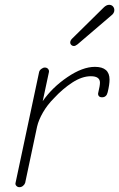

<svg xmlns="http://www.w3.org/2000/svg" viewBox="-20 -775 497 801"><path d="M435.1 -754.9Q445.3 -754.9 451.2 -748.3Q457 -741.7 457 -732.9Q457 -719.7 443.8 -710L303.2 -589.8Q294.4 -583 288.1 -583Q282.2 -583 277.6 -587.2Q272.9 -591.3 272.9 -597.2Q272.9 -606 280.8 -613.8L412.1 -743.2Q423.8 -754.9 435.1 -754.9ZM376 -496.1Q437 -496.1 437 -442.9Q437 -422.4 429.2 -390.1Q424.3 -369.1 405.8 -369.1Q395.5 -369.1 391.6 -375.2Q387.7 -381.3 390.1 -389.2Q397 -417.5 397 -430.2Q397 -457 358.9 -457Q322.3 -457 281.7 -430.7Q241.2 -404.3 205.1 -365.2Q177.7 -337.9 159.4 -306.2Q141.1 -274.4 134.8 -247.1L85 -12.2Q82.5 -4.9 75.9 0.5Q69.3 5.9 61 5.9Q53.2 5.9 48.1 0.2Q43 -5.4 44.9 -12.2L143.1 -474.1Q144.5 -481.4 152.1 -487.3Q159.7 -493.2 167 -493.2Q175.8 -493.2 180.7 -487.3Q185.5 -481.4 184.1 -474.1L158.2 -353Q197.8 -410.2 261 -453.1Q324.2 -496.1 376 -496.1Z"/></svg>

Font: Comic Neue Light
Style: Italic
Weight: 300
Italic angle: -12°
Designer: Craig Rozynski
Foundry: Craig Rozynski
Version: Version 2.003;hotconv 1.0.109;makeotfexe 2.5.65596